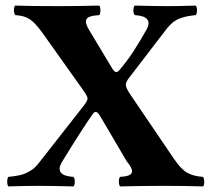

<svg xmlns="http://www.w3.org/2000/svg" viewBox="-20 -667 758 688"><path d="M434.1 -88.9 341.8 -246.1Q332 -263.2 325.4 -265.6Q318.8 -268.1 312 -257.8Q276.9 -209 199.2 -82Q177.2 -37.1 243.2 -33.2Q248 -28.3 248 -16.1Q248 -3.9 243.2 1Q163.1 -1 121.1 -1Q70.3 -1 9.8 1Q5.9 -3.9 5.9 -15.9Q5.9 -27.8 9.8 -33.2Q35.2 -35.6 52.2 -39.6Q69.3 -43.5 86.9 -53.7Q104.5 -64 117.7 -81.1L282.2 -291Q294.4 -307.1 293.7 -315.2Q293 -323.2 277.8 -344.2L133.8 -546.9Q106 -585.4 86.7 -598.1Q67.4 -610.8 35.2 -612.8Q30.3 -617.7 30 -629.9Q29.8 -642.1 34.2 -647Q94.2 -645 189 -645Q255.9 -645 335.9 -647Q339.8 -642.1 339.8 -630.1Q339.8 -618.2 335.9 -612.8Q295.9 -610.8 289.6 -597.9Q283.2 -585 300.8 -557.1L377.9 -428.7Q384.3 -418 388.2 -413.3Q392.1 -408.7 396.7 -408.7Q401.4 -408.7 406.7 -414.6Q434.6 -446.8 458.3 -483.2Q481.9 -519.5 506.8 -564Q528.8 -608.9 462.9 -612.8Q458 -617.7 458 -629.9Q458 -642.1 462.9 -647Q543 -645 579.1 -645Q621.1 -645 681.2 -647Q686 -642.1 686 -630.1Q686 -618.2 681.2 -612.8Q644 -609.4 620.8 -599.6Q597.7 -589.8 578.1 -564.9L442.9 -388.7Q430.2 -372.6 430.9 -361.8Q431.6 -351.1 447.8 -327.1L602.5 -99.1Q628.4 -61 650.4 -48.3Q672.4 -35.6 707 -33.2Q711.9 -28.3 711.9 -16.1Q711.9 -3.9 708 1Q647.9 -1 565.9 -1Q489.7 -1 410.2 1Q406.2 -3.9 406 -15.9Q405.8 -27.8 410.2 -33.2Q449.2 -35.2 452.6 -49.1Q456.1 -63 434.1 -88.9Z"/></svg>

Font: Linux Libertine
Style: Bold
Weight: 700
Designer: Philipp H. Poll
Foundry: Philipp H. Poll
Version: Version 5.0.3